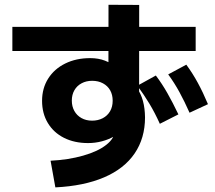

<svg xmlns="http://www.w3.org/2000/svg" viewBox="-20 -769 904 806"><path d="M461.4 -220.9V-240.5L494.6 -225.7Q480.8 -209.4 458.4 -196.3Q436 -183.3 407.7 -175.8Q379.3 -168.4 349.9 -168.4Q292.2 -168.4 248.6 -190.4Q205 -212.4 180.8 -252.7Q156.6 -292.9 156.6 -345.8Q156.6 -398.5 182.3 -439.2Q208 -479.8 253.9 -502.4Q299.7 -525 358.7 -525Q393.2 -525 420.8 -514.3Q448.4 -503.6 483.5 -479.5L435.1 -455.3L435.5 -748.9L564.3 -748.3L563.9 -350.9L554.3 -400.6Q572 -375.2 580.1 -345Q588.3 -314.8 588.8 -276.3Q588.8 -188.9 545.1 -124.8Q501.4 -60.7 417 -24.5Q332.6 11.7 212.4 17.6L192.3 -94.3Q267 -98 328.8 -115.6Q390.7 -133.1 426 -160.9Q461.4 -188.6 461.4 -220.9ZM453 -346.2Q453 -371.1 442.5 -389.9Q431.9 -408.6 412.2 -419.2Q392.6 -429.8 366.8 -429.8Q342 -429.8 322.6 -419.4Q303.1 -409.1 292.3 -390.2Q281.5 -371.4 281.5 -346.6Q281.5 -322.3 292.1 -303.2Q302.7 -284.2 321.9 -273.4Q341.2 -262.5 366.5 -262.5Q391.4 -262.5 411.1 -272.7Q430.8 -282.9 441.9 -301.7Q453 -320.6 453 -346.2ZM31.9 -656.2H801.4V-554.8H31.9ZM686.1 -456.7 762.1 -497.5Q789 -460.8 810.5 -421.1Q832.1 -381.5 853 -331.7L775.7 -295.8Q754.2 -344 733.2 -382.5Q712.2 -420.9 686.1 -456.7ZM556.7 -409.2 634.2 -452Q660.6 -417 682.6 -378.2Q704.7 -339.4 728.9 -288.8L651 -249.3Q630.1 -295.8 607.5 -333.2Q584.9 -370.6 556.7 -409.2Z"/></svg>

Font: Pretendard GOV Variable
Style: Regular
Weight: 400
Designer: Base glyphs from Inter by Rasmus Andersson; Hangul glyphs from Noto Sans CJK(Source Han Sans) by Jang Soo-young and Kang
Foundry: Kil Hyung-jin
Version: Version 1.307;Glyphs 3.2 (3192)